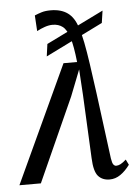

<svg xmlns="http://www.w3.org/2000/svg" viewBox="-86 -848 634 901"><g transform="rotate(-5 231.0 -397.5)"><path d="M394 10Q360 10 340.2 -12.2Q320.5 -34.5 318 -97L303.5 -396.5L296 -517L247.5 -393.5L70.5 0H-30.5L225.5 -552.5H289.5Q281.5 -628 269 -667.5Q256.5 -707 237.2 -721.8Q218 -736.5 190 -736.5Q172.5 -736.5 153 -729.8Q133.5 -723 115.5 -713.5L111 -787.5Q127.5 -794.5 144.8 -799.8Q162 -805 187 -805Q235.5 -805 266.5 -782.8Q297.5 -760.5 312.5 -712Q322.5 -683.5 331 -640.5Q339.5 -597.5 348.2 -537.5Q357 -477.5 367.5 -399L408 -88Q411.5 -65.5 417.2 -58.5Q423 -51.5 430 -51.5Q440 -51.5 451 -57.2Q462 -63 477 -76.5L489.5 -51Q469 -23 445.2 -6.5Q421.5 10 394 10ZM150 -591 158 -649 429.5 -782.5 421 -725Z"/></g></svg>

Font: Merriweather 24pt
Style: Italic
Weight: 400
Italic angle: -7.8°
Designer: Eben Sorkin
Foundry: Eben Sorkin
Version: Version 2.101